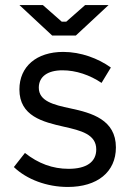

<svg xmlns="http://www.w3.org/2000/svg" viewBox="-20 -734 517 762"><path d="M187 -593H281L411 -714H318L243 -648H225L150 -714H57ZM249 8C366 8 440 -51 440 -149C440 -259 344 -286 259 -304C192 -318 134 -333 134 -386C134 -430 169 -455 228 -455C282 -455 337 -436 383 -405L420 -466C370 -502 301 -528 231 -528C125 -528 57 -470 57 -379C57 -273 150 -250 234 -231C301 -216 362 -201 362 -141C362 -91 323 -64 252 -64C189 -64 132 -85 79 -127L35 -71C86 -22 166 8 249 8Z"/></svg>

Font: Fixel Text Regular
Style: Regular
Weight: 400
Width: 4
Designer: AlfaBravo + MacPaw
Foundry: Kyrylo Tkachov, Marchela Mozhyna, Serhii Makarenko, Maria Weinstein, Zakhar Kryvoshyya
Version: Version 1.211